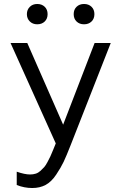

<svg xmlns="http://www.w3.org/2000/svg" viewBox="-20 -721 609 964"><path d="M64 208V141Q104 155 131 155Q146 155 159 151Q172 147 183 137Q194 127 202 118Q210 109 219 91.5Q228 74 233 64Q237 53 247 31Q256 9 260 -1L33 -505H117L297 -95L455 -505H536L335 7Q313 63 299.5 91.5Q286 120 262 156Q238 192 209 207.5Q180 223 142 223Q102 223 64 208ZM167 -599Q144 -599 129.5 -613.5Q115 -628 115 -650Q115 -672 129.5 -686.5Q144 -701 167 -701Q190 -701 204.5 -687Q219 -673 219 -650Q219 -627 204.5 -613Q190 -599 167 -599ZM402 -599Q379 -599 364.5 -613Q350 -627 350 -650Q350 -673 364.5 -687Q379 -701 402 -701Q425 -701 439.5 -687Q454 -673 454 -650Q454 -627 439.5 -613Q425 -599 402 -599Z"/></svg>

Font: Metropolitano
Style: Regular
Weight: 400
Designer: Fonts by Alex Slobzheninov & Chris M. Simpson / Changes by Cristiano Sobral
Foundry: Fonts by Alex Slobzheninov & Chris M. Simpson / Changes by Cristiano Sobral
Version: Version 1.00;August 30, 2020;FontCreator 13.0.0.2681 64-bit